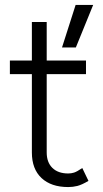

<svg xmlns="http://www.w3.org/2000/svg" viewBox="-20 -745 417 777"><path d="M231 -553 286 -725H357L287 -553ZM256 12Q187 12 148 -24.5Q109 -61 109 -128V-656H169V-128Q169 -88 192 -65.5Q215 -43 256 -43Q268 -43 279.5 -46.5Q291 -50 313 -65L338 -13Q311 3 293 7.5Q275 12 256 12ZM20 -445V-500H328V-445Z"/></svg>

Font: Figtree Light
Style: Regular
Weight: 300
Designer: Erik Kennedy
Foundry: Erik Kennedy
Version: Version 2.001;gftools[0.9.30]